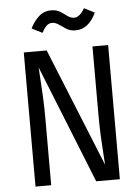

<svg xmlns="http://www.w3.org/2000/svg" viewBox="-60 -961 736 1007"><g transform="rotate(-5 307.5 -457.0)"><path d="M405.1 0 156.4 -621Q156.9 -605.6 160 -562.8Q163.1 -520 165.6 -464.4Q168.2 -408.7 168.2 -353.8V0H85.6V-706.2H206.2L459 -82.6Q458.5 -97.4 455.4 -137.2Q452.3 -176.9 449.7 -233.1Q447.2 -289.2 447.2 -352.8V-706.2H529.7V0ZM366.2 -797.9Q339 -797.9 319.2 -810.3Q299.5 -822.6 282.3 -835.1Q265.1 -847.7 246.7 -847.7Q229.2 -847.7 216.9 -835.4Q204.6 -823.1 192.3 -800L137.4 -827.7Q154.9 -864.1 182.3 -889Q209.7 -913.8 247.2 -913.8Q275.4 -913.8 294.9 -901.5Q314.4 -889.2 330.5 -876.9Q346.7 -864.6 366.2 -864.6Q393.3 -864.6 420.5 -909.7L474.9 -882.1Q435.4 -797.9 366.2 -797.9Z"/></g></svg>

Font: FiraCode Nerd Font
Style: Regular
Weight: 400
Designer: Carrois Corporate, Edenspiekermann AG, Nikita Prokopov
Foundry: Carrois Corporate, Edenspiekermann AG, Nikita Prokopov
Version: Version 6.002;Nerd Fonts 2.1.0